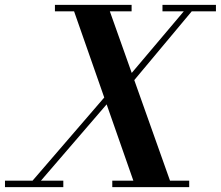

<svg xmlns="http://www.w3.org/2000/svg" viewBox="-72 -770 908 790"><path d="M486 0 223.5 -750H370.5L637 0ZM-51.5 0V-26.5H188.5V0ZM39 0 398.5 -417H432.5L73.5 0ZM390 0V-26.5H706.5V0ZM154 -723.5V-750H469.5V-723.5ZM391.5 -377 705 -748H737.5L427.5 -377ZM596.5 -723.5V-750H816.5V-723.5Z"/></svg>

Font: Bodoni Moda 9pt SemiBold
Style: Italic
Weight: 600
Italic angle: -13°
Designer: Owen Earl
Foundry: indestructible type
Version: Version 2.004